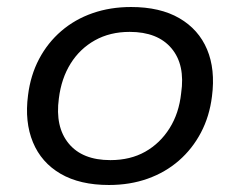

<svg xmlns="http://www.w3.org/2000/svg" viewBox="-20 -519 685 548"><path d="M291 9Q208 9 153 -23Q98 -55 74 -113Q50 -171 60 -247Q67 -304 91.5 -350.5Q116 -397 155 -430.5Q194 -464 244.5 -481.5Q295 -499 354 -499Q437 -499 492 -467Q547 -435 571 -378Q595 -321 585 -244Q578 -187 553.5 -140.5Q529 -94 490.5 -60.5Q452 -27 401.5 -9Q351 9 291 9ZM295 -62Q352 -62 394.5 -86Q437 -110 464 -153Q491 -196 497 -253Q509 -334 469.5 -381Q430 -428 350 -428Q294 -428 251 -404Q208 -380 181.5 -337.5Q155 -295 148 -238Q137 -157 176 -109.5Q215 -62 295 -62Z"/></svg>

Font: Nunito Sans 10pt SemiExpanded
Style: Italic
Weight: 400
Width: 6
Italic angle: -9°
Designer: Vernon Adams
Foundry: Vernon Adams
Version: Version 3.101;gftools[0.9.27]